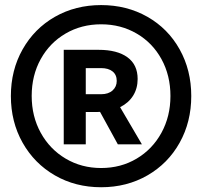

<svg xmlns="http://www.w3.org/2000/svg" viewBox="-20 -748 824 775"><path d="M237.3 -546.9H377.9Q453.1 -546.9 494.4 -516.8Q535.6 -486.8 535.6 -429.2Q535.6 -391.1 517.3 -361.8Q499 -332.5 464.8 -315.4L552.7 -165.5H455.6L383.8 -296.4Q379.4 -295.9 371.1 -295.9H326.2V-165.5H237.3ZM23.9 -360.4Q23.9 -464.8 71.3 -548.8Q118.7 -632.8 201.7 -680.2Q284.7 -727.5 388.2 -727.5Q491.7 -727.5 575 -680.2Q658.2 -632.8 705.1 -548.8Q752 -464.8 752 -360.4Q752 -255.9 705.1 -171.9Q658.2 -87.9 575 -40Q491.7 7.8 388.2 7.8Q284.7 7.8 201.7 -40Q118.7 -87.9 71.3 -171.9Q23.9 -255.9 23.9 -360.4ZM668 -360.4Q668 -443.4 631.8 -509.3Q595.7 -575.2 531.7 -612.5Q467.8 -649.9 388.2 -649.9Q308.6 -649.9 244.6 -612.5Q180.7 -575.2 144.3 -509.3Q107.9 -443.4 107.9 -360.8Q107.9 -278.3 144.5 -211.9Q181.2 -145.5 245.1 -107.7Q309.1 -69.8 388.2 -69.8Q467.8 -69.8 531.5 -107.7Q595.2 -145.5 631.6 -211.9Q668 -278.3 668 -360.4ZM388.2 -367.7Q417.5 -367.7 434.3 -382.8Q451.2 -397.9 451.2 -421.4Q451.2 -446.3 434.3 -459.7Q417.5 -473.1 388.2 -473.1H326.2V-367.7Z"/></svg>

Font: Reddit Sans
Style: Bold
Weight: 700
Designer: Stephen Hutchings
Foundry: Reddit
Version: Version 1.013